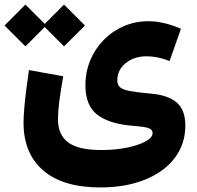

<svg xmlns="http://www.w3.org/2000/svg" viewBox="-72 -611 873 850"><path d="M729 -483.4 678.7 -340.8Q626.5 -361.8 576.7 -361.8Q522 -361.8 484.6 -331.5Q447.3 -301.3 447.3 -254.9Q447.3 -234.9 460.2 -224.1Q473.1 -213.4 505.9 -207.5Q538.6 -201.7 597.7 -196.3Q671.9 -189.9 710.2 -157.2Q748.5 -124.5 748.5 -55.7Q748.5 26.9 701.4 88.6Q654.3 150.4 569.3 184.6Q484.4 218.8 371.6 218.8Q207 218.8 119.6 143.8Q32.2 68.8 32.2 -67.9Q32.2 -92.3 35.4 -130.9Q38.6 -169.4 44.2 -214.1Q49.8 -258.8 56.2 -300.8L208 -273.4Q195.8 -204.6 190.2 -159.9Q184.6 -115.2 184.6 -83.5Q184.6 -14.2 229.7 19.5Q274.9 53.2 377 53.2Q438 53.2 489.5 42.7Q541 32.2 572.3 15.1Q603.5 -2 603.5 -21.5Q603.5 -40 579.6 -45.7Q555.7 -51.3 519.5 -53.7Q412.1 -62 359.1 -102.8Q306.2 -143.6 306.2 -232.9Q306.2 -292.5 327.6 -344Q349.1 -395.5 387.5 -434.6Q425.8 -473.6 476.6 -495.4Q527.3 -517.1 585.4 -517.1Q652.8 -517.1 729 -483.4ZM-51.8 -498 40.5 -590.8 126 -505.4 211.4 -590.8 304.2 -498 211.4 -405.8 126 -491.2 40.5 -405.8Z"/></svg>

Font: Estedad-FD ExtraBold
Style: Regular
Weight: 800
Designer: Amin Abedi
Version: Version 7.3